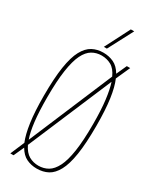

<svg xmlns="http://www.w3.org/2000/svg" viewBox="-226 -958 848 1033"><g transform="rotate(30 197.5 -441.0)"><path d="M53 10H33L70 -77Q53 -118 43.5 -184.5Q34 -251 34 -349Q34 -458 45 -528.5Q56 -599 77.5 -638.5Q99 -678 129 -694Q159 -710 196 -710Q232 -710 261.5 -696Q291 -682 312 -646L341 -710H362L323 -623Q341 -582 350.5 -515Q360 -448 360 -350Q360 -241 349 -171Q338 -101 316.5 -61.5Q295 -22 265 -6Q235 10 196 10Q161 10 132 -4Q103 -18 82 -54ZM54 -349Q54 -263 61 -202.5Q68 -142 82 -103L301 -622Q283 -662 256 -677Q229 -692 196 -692Q164 -692 137.5 -676.5Q111 -661 92.5 -623.5Q74 -586 64 -519Q54 -452 54 -349ZM196 -8Q229 -8 255.5 -23.5Q282 -39 301 -76.5Q320 -114 330 -180Q340 -246 340 -349Q340 -436 332.5 -496.5Q325 -557 312 -596L92 -77Q111 -38 137.5 -23Q164 -8 196 -8ZM182 -738 261 -892H282L201 -738Z"/></g></svg>

Font: Georama Condensed Thin
Style: Regular
Weight: 100
Width: 3
Designer: Jean-Baptiste Levee
Foundry: Production Type
Version: Version 1.000